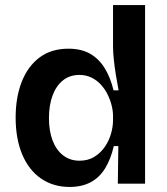

<svg xmlns="http://www.w3.org/2000/svg" viewBox="-20 -728 663 761"><path d="M256 13Q191 13 142.5 -20.5Q94 -54 68 -116Q42 -178 42 -262Q42 -342 66 -403.5Q90 -465 136.5 -500Q183 -535 251 -535Q303 -535 338 -514.5Q373 -494 395.5 -457Q418 -420 430 -370H450Q444 -401 439 -432.5Q434 -464 431 -493Q428 -522 428 -544V-708H555V-253V0H447L449 -149H431Q419 -97 396.5 -60.5Q374 -24 339 -5.5Q304 13 256 13ZM295 -91Q329 -91 354 -106.5Q379 -122 395.5 -146Q412 -170 420 -198Q428 -226 428 -252V-268Q428 -288 422.5 -310Q417 -332 406.5 -353.5Q396 -375 380 -392.5Q364 -410 342.5 -420.5Q321 -431 295 -431Q256 -431 229 -409Q202 -387 188 -348.5Q174 -310 174 -260Q174 -209 188.5 -171Q203 -133 230.5 -112Q258 -91 295 -91Z"/></svg>

Font: Bricolage Grotesque 20pt SemiBold
Style: Regular
Weight: 600
Version: Version 1.001;gftools[0.9.33.dev8+g029e19f]